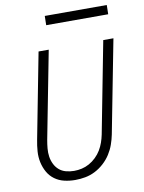

<svg xmlns="http://www.w3.org/2000/svg" viewBox="-93 -908 737 985"><g transform="rotate(-10 275.0 -416.0)"><path d="M219 12Q189 12 161.5 5.5Q134 -1 112 -17Q90 -33 76.5 -57Q63 -81 57 -108.5Q51 -136 53 -165.5Q55 -195 61 -225L147 -670H200L112 -216Q108 -194 106 -172Q104 -150 107 -129.5Q110 -109 119 -90.5Q128 -72 143 -59Q158 -46 178.5 -40.5Q199 -35 221 -35Q241 -35 261 -39.5Q281 -44 300 -54.5Q319 -65 335.5 -81Q352 -97 363 -115.5Q374 -134 381 -154Q388 -174 392 -194L484 -670H537L443 -185Q438 -160 429 -134.5Q420 -109 405 -85.5Q390 -62 368.5 -42.5Q347 -23 322.5 -10.5Q298 2 271.5 7Q245 12 219 12ZM532 -796H209L210 -844H533Z"/></g></svg>

Font: Lode Dark
Style: Italic
Weight: 400
Italic angle: -11°
Monospace: yes
Designer: Belleve Invis
Foundry: Belleve Invis
Version: Version 29.2.0; ttfautohint (v1.8.3)